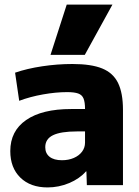

<svg xmlns="http://www.w3.org/2000/svg" viewBox="-20 -810 608 840"><path d="M188 10Q113 10 69 -33Q25 -76 25 -149Q25 -237 94.5 -285Q164 -333 291 -333H352Q352 -363 345.5 -379Q339 -395 322 -401Q305 -407 274 -407Q225 -407 168.5 -397Q112 -387 64 -369L46 -492Q98 -510 164.5 -520Q231 -530 297 -530Q379 -530 427 -510.5Q475 -491 496.5 -447Q518 -403 518 -329V0H360L358 -60H356Q328 -28 282.5 -9Q237 10 188 10ZM251 -109Q280 -109 303 -119Q326 -129 339 -146.5Q352 -164 352 -186V-235H316Q246 -235 212 -218.5Q178 -202 178 -166Q178 -139 197 -124Q216 -109 251 -109ZM351 -570H201L272 -790H472Z"/></svg>

Font: M PLUS 1 Thin ExtraBold
Style: Regular
Weight: 800
Version: Version 1.001